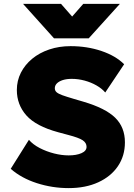

<svg xmlns="http://www.w3.org/2000/svg" viewBox="-20 -951 686 986"><path d="M332.5 15Q248.5 15 169.2 -10.5Q90 -36 35 -84L128.5 -233Q149 -209 183.5 -191Q218 -173 257.5 -163Q297 -153 332.5 -153Q372.5 -153 398.5 -164.5Q424.5 -176 424.5 -197Q424.5 -217.5 404.5 -230.8Q384.5 -244 330.5 -258L278.5 -272Q164.5 -303 115.5 -358.2Q66.5 -413.5 66.5 -489Q66.5 -536.5 87.2 -577.5Q108 -618.5 145.2 -649.2Q182.5 -680 233 -697Q283.5 -714 342.5 -714Q427.5 -714 500.8 -689.2Q574 -664.5 617.5 -621L520.5 -476Q503 -496.5 475.5 -512.2Q448 -528 415 -537Q382 -546 348.5 -546Q322 -546 302.5 -539.8Q283 -533.5 272.2 -522.8Q261.5 -512 261.5 -498Q261.5 -485.5 270.5 -477.5Q279.5 -469.5 300.2 -462Q321 -454.5 356.5 -444L407.5 -429Q521.5 -395.5 571.5 -346.5Q621.5 -297.5 621.5 -220Q621.5 -150.5 585.5 -97.5Q549.5 -44.5 484.5 -14.8Q419.5 15 332.5 15ZM257.5 -754 98.5 -931H293.5L350.5 -866L407.5 -931H595.5L435.5 -754Z"/></svg>

Font: Geologica Roman Black
Style: Regular
Weight: 900
Designer: Sindre Bremnes, Frode Helland
Foundry: Monokrom Skriftforlag AS
Version: Version 1.010;gftools[0.9.28]